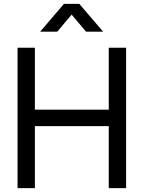

<svg xmlns="http://www.w3.org/2000/svg" viewBox="-20 -965 737 985"><path d="M186 -802.5 308 -945H387L509 -802.5H421.5L347.5 -890L273.5 -802.5ZM70 0V-720H159V-402.5H538V-720H627V0H538V-318H159V0Z"/></svg>

Font: Manrope ExtraLight Medium
Style: Regular
Weight: 500
Version: Version 4.504